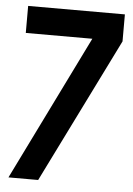

<svg xmlns="http://www.w3.org/2000/svg" viewBox="-51 -739 541 779"><g transform="rotate(5 219.0 -350.0)"><path d="M134 0 426 -590V-700H32V-590H303L13 0Z"/></g></svg>

Font: Advent Pro
Style: Bold
Weight: 700
Designer: Andreas Kalpakidis
Foundry: Andreas Kalpakidis
Version: Version 2.002 2008